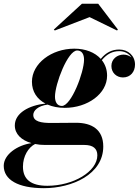

<svg xmlns="http://www.w3.org/2000/svg" viewBox="-84 -724 726 1004"><path d="M384.5 -634.5 528 -564.5 532.5 -569.5 429.5 -704.5H344.5L197.5 -569.5L202.5 -564.5ZM254.5 -160C373.5 -160 476 -233 476 -328.5C476 -360 466 -387.5 448.5 -409.5C475 -441.5 504 -456.5 539.5 -456.5C566.5 -456.5 590 -444.5 603 -424C591.5 -433 577 -438.5 562.5 -438.5C529 -438.5 498.5 -415.5 498.5 -379C498.5 -343 526 -319 559 -319C598.5 -319 622 -349 622 -386.5C622 -432.5 586 -465 539.5 -465C501 -465 470 -449 443 -416C412.5 -450 363 -469.5 304.5 -469.5C185.5 -469.5 83 -392 83 -296.5C83 -244.5 110 -205 154 -182.5C68 -173.5 -6.5 -133 -6.5 -68C-6.5 -23 28 9.5 80.5 24.5C6.5 35 -64.5 84 -64.5 143C-64.5 215.5 9.5 260 145.5 260C292.5 260 456 188 456 42C456 -46.5 396 -82 313.5 -82C285 -82 217.5 -81 182.5 -81C132 -81 90 -88 90 -123C90 -145.5 114.5 -170.5 165 -177C190.5 -166 221 -160 254.5 -160ZM239.5 -170C214.5 -170 203.5 -191.5 203.5 -218.5C203.5 -285 270.5 -460 319.5 -460C345 -460 355.5 -439 355.5 -412C355.5 -345.5 288.5 -170 239.5 -170ZM36 147.5C36 93 64 47 99.5 29C116 32.5 133.5 34 152 34H357.5C402 34 425 52.5 425 88C425 173 299.5 247.5 163.5 247.5C78.5 247.5 36 214.5 36 147.5Z"/></svg>

Font: Bodoni* 24pt
Style: Bold Italic
Weight: 700
Italic angle: -13°
Version: Version 2.3